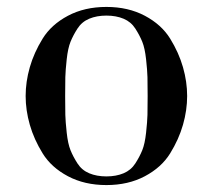

<svg xmlns="http://www.w3.org/2000/svg" viewBox="-20 -522 614 554"><path d="M66 -162Q54 -204 54 -245Q54 -286 66 -328Q78 -370 103 -410.5Q128 -451 176 -476.5Q224 -502 287 -502Q350 -502 398 -476.5Q446 -451 471 -410.5Q496 -370 508 -328Q520 -286 520 -245Q520 -204 508 -162Q496 -120 471 -79.5Q446 -39 398 -13.5Q350 12 287 12Q224 12 176 -13.5Q128 -39 103 -79.5Q78 -120 66 -162ZM168.5 -299.5Q168 -280 168 -245Q168 -210 168.5 -190.5Q169 -171 172.5 -139Q176 -107 183.5 -88.5Q191 -70 203.5 -50.5Q216 -31 237.5 -22Q259 -13 287 -13Q315 -13 336.5 -22Q358 -31 370.5 -50.5Q383 -70 390.5 -88.5Q398 -107 401.5 -139Q405 -171 405.5 -190.5Q406 -210 406 -245Q406 -280 405.5 -299.5Q405 -319 401.5 -351Q398 -383 390.5 -401.5Q383 -420 370.5 -439.5Q358 -459 336.5 -468Q315 -477 287 -477Q259 -477 237.5 -468Q216 -459 203.5 -439.5Q191 -420 183.5 -401.5Q176 -383 172.5 -351Q169 -319 168.5 -299.5Z"/></svg>

Font: Justus
Style: Oldstyle
Weight: 500
Version: Version 001.000